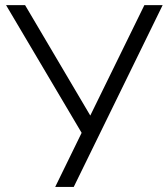

<svg xmlns="http://www.w3.org/2000/svg" viewBox="-20 -739 664 759"><path d="M198.2 0 302.7 -213.9 3.9 -718.8H79.1L336.9 -282.2L550.8 -718.8H623L271.5 0Z"/></svg>

Font: Min Sans Light
Style: Regular
Weight: 300
Designer: Jinseong-Kim, NotoSansCJK, Nunito
Foundry: Jinseong-Kim
Version: Version 1.400;Glyphs 3.1.2 (3151)